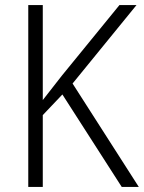

<svg xmlns="http://www.w3.org/2000/svg" viewBox="-20 -734 565 754"><path d="M525 0H458L225 -363L148 -282V0H91V-714H148V-341Q163 -361 182 -384.5Q201 -408 223 -437L449 -714H516L265 -406Z"/></svg>

Font: Noto Sans Tamil SemiCondensed Light
Style: Regular
Weight: 300
Width: 4
Designer: Jelle Bosma - Monotype Design Team
Foundry: Monotype Imaging Inc.
Version: Version 2.004; ttfautohint (v1.8.4.7-5d5b)